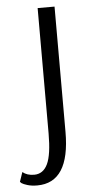

<svg xmlns="http://www.w3.org/2000/svg" viewBox="-104 -533 397 826"><g transform="rotate(-5 94.5 -120.0)"><path d="M23 260Q-1 260 -19 254.5Q-37 249 -44 244L-50 238L-36 197Q-17 213 14 213Q53 213 72 173Q91 133 91 41V-500H164V41Q164 260 23 260Z"/></g></svg>

Font: Arsenal
Style: Regular
Weight: 400
Designer: Andrij Shevchenko
Foundry: Stairsfor
Version: Version 2.001;PS 002.001;hotconv 1.0.88;makeotf.lib2.5.64775